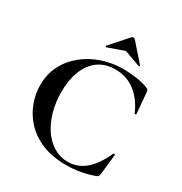

<svg xmlns="http://www.w3.org/2000/svg" viewBox="-191 -962 1052 1112"><g transform="rotate(30 334.5 -405.5)"><path d="M421 -636Q463 -636 511.5 -629Q560 -622 588 -609Q597 -606 600 -601.5Q603 -597 604 -586L616 -447Q616 -444 611.5 -443Q607 -442 605 -446Q572 -523 515.5 -567Q459 -611 382 -611Q315 -611 268.5 -577Q222 -543 198.5 -482.5Q175 -422 175 -342Q175 -273 192 -212.5Q209 -152 240 -106.5Q271 -61 314 -35Q357 -9 409 -9Q473 -9 523.5 -51Q574 -93 614 -181Q616 -185 621 -184Q626 -183 626 -180L611 -44Q609 -32 606.5 -28.5Q604 -25 595 -21Q549 -4 502.5 4Q456 12 412 12Q315 12 246 -17.5Q177 -47 133.5 -95.5Q90 -144 69.5 -201.5Q49 -259 49 -315Q49 -389 79.5 -448Q110 -507 162.5 -549Q215 -591 281.5 -613.5Q348 -636 421 -636ZM265 -702 368 -818Q373 -823 380 -823Q387 -823 391 -818L493 -702.2Q496 -701 493 -697.5Q490 -694 488 -695L380 -734L271 -695Q270 -694 266.5 -697.5Q263 -701 265 -702Z"/></g></svg>

Font: Cormorant Light
Style: Regular
Weight: 300
Designer: Christian Thalmann (Catharsis Fonts)
Foundry: Catharsis Fonts
Version: Version 4.000